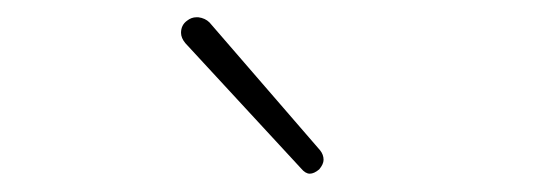

<svg xmlns="http://www.w3.org/2000/svg" viewBox="-20 -832 626 217"><path d="M340.8 -640.6Q335 -635.7 330.1 -635.7Q325.2 -635.7 320.3 -641.6L189.5 -783.2Q184.6 -789.1 184.6 -794.9Q184.6 -803.7 191.4 -808.6Q196.3 -812.5 202.1 -812.5Q203.1 -812.5 204.1 -812.5Q211.9 -811.5 216.8 -806.6L341.8 -662.1Q345.7 -657.2 345.7 -651.4Q345.7 -646.5 340.8 -640.6Z"/></svg>

Font: Gen Jyuu Gothic ExtraLight
Style: Regular
Weight: 100
Designer: [Source Han Sans]
Ryoko NISHIZUKA  (kana & ideographs); Paul D. Hunt (Latin, Greek & Cyrillic); Wenlong ZHANG  (bopomofo
Version: Version 1.002.20150607